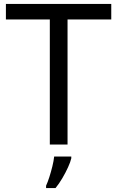

<svg xmlns="http://www.w3.org/2000/svg" viewBox="-20 -734 596 975"><path d="M323 0H233V-635H10V-714H545V-635H323ZM342 70Q338 88 325.5 115.5Q313 143 296.5 171Q280 199 262 221H214V209Q222 192 230.5 165.5Q239 139 246 110.5Q253 82 255 61H342Z"/></svg>

Font: Noto Sans Mongolian
Style: Regular
Weight: 400
Designer: Monotype Design Team
Foundry: Monotype Imaging Inc.
Version: Version 3.001; ttfautohint (v1.8.4.7-5d5b)